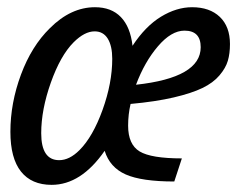

<svg xmlns="http://www.w3.org/2000/svg" viewBox="-20 -498 657 532"><path d="M123 14.2Q67.4 14.2 38.1 -22.7Q8.8 -59.6 8.8 -132.8Q8.8 -212.4 38.1 -291.3Q67.4 -370.1 118.2 -419.9Q176.3 -478 243.2 -478Q288.6 -478 314.9 -450.7Q341.3 -423.3 347.2 -371.1Q382.8 -425.3 426 -451.7Q469.2 -478 512.2 -478Q561 -478 589.1 -451.2Q617.2 -424.3 617.2 -376Q617.2 -349.6 611.3 -329.6Q605.5 -309.6 588.1 -289.1Q570.8 -268.6 541 -254.2Q511.2 -239.7 461.2 -228Q411.1 -216.3 341.8 -210Q335 -180.7 335 -149.9Q335 -97.7 366.9 -78.4Q398.9 -59.1 483.9 -59.1L462.9 4.9Q372.6 4.9 328.4 -14.6Q284.2 -34.2 270 -80.1Q204.6 14.2 123 14.2ZM491.2 -413.1Q454.6 -413.1 417.5 -369.6Q380.4 -326.2 356.9 -263.2Q536.1 -282.7 536.1 -367.2Q536.1 -413.1 491.2 -413.1ZM94.2 -128.9Q94.2 -54.2 144 -54.2Q172.4 -54.2 200.2 -82Q237.3 -119.1 264.2 -193.6Q291 -268.1 291 -335Q291 -370.6 278.6 -390.9Q266.1 -411.1 242.2 -411.1Q214.4 -411.1 184.1 -380.9Q147.5 -344.2 120.8 -269Q94.2 -193.8 94.2 -128.9Z"/></svg>

Font: IntelOne Mono
Style: Italic
Weight: 400
Italic angle: -16°
Designer: Fred Shallcrass
Foundry: Frere-Jones Type LLC
Version: Version 1.200;hotconv 1.1.0;makeotfexe 2.6.0;FJTRelease1.2